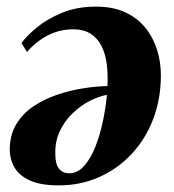

<svg xmlns="http://www.w3.org/2000/svg" viewBox="-20 -544 525 580"><path d="M45 -414Q59.5 -434.5 90.2 -460.2Q121 -486 166.5 -505Q212 -524 270 -524Q321.5 -524 358.5 -506.8Q395.5 -489.5 419.2 -460Q443 -430.5 454.5 -393.5Q466 -356.5 466 -317Q466 -245.5 443 -185Q420 -124.5 378.2 -79.5Q336.5 -34.5 280 -9.2Q223.5 16 157 16Q104.5 16 72.2 2Q40 -12 25 -36.2Q10 -60.5 9.5 -91.5Q9.5 -136 29 -168.5Q48.5 -201 81 -222.8Q113.5 -244.5 152.5 -257.8Q191.5 -271 231.2 -277.2Q271 -283.5 304.5 -284Q306.5 -319.5 302.5 -350.5Q298.5 -381.5 286.5 -405.2Q274.5 -429 253.5 -442.2Q232.5 -455.5 201.5 -455.5Q170.5 -455.5 144.2 -445.8Q118 -436 97.2 -420.2Q76.5 -404.5 61.5 -387ZM189 -20.5Q214.5 -20.5 234.2 -42.8Q254 -65 268 -100.5Q282 -136 290.8 -177.5Q299.5 -219 303 -257.5Q278 -253 250.8 -239Q223.5 -225 199.8 -202.2Q176 -179.5 161.2 -149Q146.5 -118.5 147 -81Q147 -47.5 158.5 -34Q170 -20.5 189 -20.5Z"/></svg>

Font: Merriweather 120pt ExtraBold
Style: Italic
Weight: 800
Italic angle: -7.8°
Version: Version 2.101